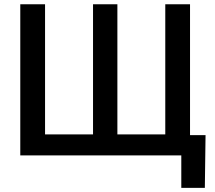

<svg xmlns="http://www.w3.org/2000/svg" viewBox="-20 -748 1033 924"><path d="M77.6 -727.5H196.8V-101.1H427.7V-727.5H544.9V-101.1H775.4V-727.5H894.5V0H77.6ZM852.5 156.2V0H813.5V-97.7H969.2L965.8 156.2Z"/></svg>

Font: Inter
Style: 540
Weight: 540
Designer: Rasmus Andersson
Foundry: rsms
Version: Version 4.001;git-66647c0bb